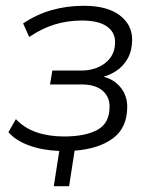

<svg xmlns="http://www.w3.org/2000/svg" viewBox="-20 -514 527 664"><path d="M166 130 185 8Q127 6 80.5 -11Q34 -28 9 -57L35 -102Q64 -71 106.5 -56.5Q149 -42 201 -42Q275 -42 317 -65Q359 -88 359 -145Q359 -180 334 -201Q309 -222 261 -222H153L161 -270H260Q311 -270 344.5 -296.5Q378 -323 378 -369Q378 -403 349 -423Q320 -443 263 -443Q214 -443 169.5 -429.5Q125 -416 81 -386L60 -433Q106 -464 158.5 -479Q211 -494 270 -494Q350 -494 393.5 -461.5Q437 -429 437 -377Q437 -340 422 -312.5Q407 -285 381 -268Q355 -251 320 -244L318 -252Q365 -247 392.5 -217Q420 -187 420 -145Q420 -72 370.5 -35.5Q321 1 238 7L219 130Z"/></svg>

Font: Nunito Sans 12pt Light
Style: Italic
Weight: 300
Italic angle: -9°
Designer: Vernon Adams
Foundry: Vernon Adams
Version: Version 3.101;gftools[0.9.27]